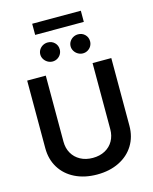

<svg xmlns="http://www.w3.org/2000/svg" viewBox="-151 -1158 1007 1266"><g transform="rotate(-15 352.5 -525.5)"><path d="M639.6 -707V-245.1Q639.6 -169.9 603.8 -111.8Q567.9 -53.7 502.7 -21.5Q437.5 10.7 352.5 10.7Q267.1 10.7 201.9 -21.5Q136.7 -53.7 101.1 -111.8Q65.4 -169.9 65.4 -245.1V-707H192.4V-255.9Q192.4 -211.4 212.2 -176.8Q231.9 -142.1 268.3 -122.3Q304.7 -102.5 352.5 -102.5Q400.4 -102.5 436.5 -122.1Q472.7 -141.6 492.2 -176.5Q511.7 -211.4 511.7 -255.9V-707ZM193.4 -850.6Q193.4 -868.2 202.6 -883.1Q211.9 -897.9 227.3 -906.5Q242.7 -915 260.7 -915Q288.6 -915 307.4 -896.5Q326.2 -877.9 326.2 -850.6Q326.2 -833 317.6 -818.1Q309.1 -803.2 293.9 -794.2Q278.8 -785.2 260.7 -785.2Q243.2 -785.2 227.5 -794.2Q211.9 -803.2 202.6 -818.4Q193.4 -833.5 193.4 -850.6ZM400.4 -850.6Q400.4 -868.2 409.7 -883.1Q418.9 -897.9 434.3 -906.5Q449.7 -915 467.8 -915Q495.6 -915 514.4 -896.5Q533.2 -877.9 533.2 -850.6Q533.2 -833 524.7 -818.1Q516.1 -803.2 501 -794.2Q485.8 -785.2 467.8 -785.2Q450.2 -785.2 434.6 -794.2Q418.9 -803.2 409.7 -818.4Q400.4 -833.5 400.4 -850.6ZM526.4 -984.4H194.3V-1060.5H526.4Z"/></g></svg>

Font: Pretendard GOV SemiBold
Style: Regular
Weight: 600
Designer: Base glyphs from Inter by Rasmus Andersson; Hangeul glyphs from Noto Sans CJK(Source Han Sans) by Jang Soo-young and Kan
Foundry: Kil Hyung-jin
Version: Version 1.309